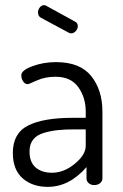

<svg xmlns="http://www.w3.org/2000/svg" viewBox="-20 -721 478 748"><path d="M198 -479Q292 -479 335.5 -424.5Q379 -370 379 -286V-26Q379 -15 370 -7.5Q361 0 347 0Q334 0 325.5 -7.5Q317 -15 317 -26V-70Q250 7 166 7Q106 7 68 -26.5Q30 -60 30 -125Q30 -202 89.5 -232Q149 -262 263 -262H314V-286Q314 -341 285 -381.5Q256 -422 196 -422Q156 -422 123.5 -407.5Q91 -393 89 -393Q77 -393 70 -404Q63 -415 63 -428Q63 -447 106 -463Q149 -479 198 -479ZM314 -153V-217H272Q232 -217 204.5 -214Q177 -211 150 -203Q123 -195 109 -177Q95 -159 95 -131Q95 -89 119 -68.5Q143 -48 182 -48Q229 -48 271.5 -83Q314 -118 314 -153ZM247 -594 141 -651Q128 -657 128 -673Q128 -683 135 -692Q142 -701 152 -701Q156 -701 161 -698L272 -637Q283 -632 283 -619Q283 -608 275 -599.5Q267 -591 257 -591Q252 -591 247 -594Z"/></svg>

Font: Dosis
Style: Regular
Weight: 400
Designer: Edgar Tolentino, Pablo Impallari, Igino Marini
Foundry: Edgar Tolentino, Pablo Impallari, Igino Marini
Version: Version 1.007